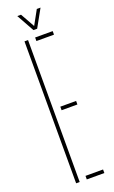

<svg xmlns="http://www.w3.org/2000/svg" viewBox="-179 -978 602 1017"><g transform="rotate(-20 122.0 -469.5)"><path d="M60 0V-800H80V0ZM120 0V-20H219V0ZM120 -390V-410H209V-390ZM120 -780V-800H219V-780ZM125 -840 70 -939H91L136 -859L180 -939H201L146 -840Z"/></g></svg>

Font: Big Shoulders Stencil Display Thin Thin
Style: Regular
Weight: 250
Version: Version 2.001